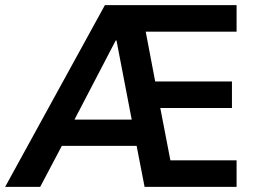

<svg xmlns="http://www.w3.org/2000/svg" viewBox="-48 -725 997 745"><path d="M-28 0 359 -705H870V-602H474L510 -641L561 -373L509 -409H852V-306H530L567 -342L621 -62L569 -103H870V0H513L474 -201L515 -159H164L212 -197L108 0ZM401 -568 227 -234 220 -261H492L469 -230L404 -568Z"/></svg>

Font: Nunito Sans 10pt SemiCondensed
Style: Bold
Weight: 700
Width: 4
Designer: Vernon Adams
Foundry: Vernon Adams
Version: Version 3.101;gftools[0.9.27]